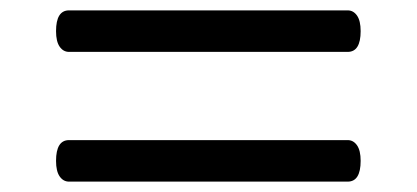

<svg xmlns="http://www.w3.org/2000/svg" viewBox="-20 -623 803 370"><path d="M113 -523Q102 -523 95 -533Q88 -543 88 -563Q88 -603 113 -603H650Q661 -603 668 -593Q675 -583 675 -563Q675 -523 650 -523ZM113 -273Q102 -273 95 -283Q88 -293 88 -313Q88 -353 113 -353H650Q661 -353 668 -343Q675 -333 675 -313Q675 -273 650 -273Z"/></svg>

Font: Playwrite GB S
Style: Regular
Weight: 400
Designer: Veronika Burian, José Scaglione
Foundry: TypeTogether
Version: Version 1.000